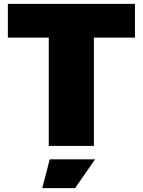

<svg xmlns="http://www.w3.org/2000/svg" viewBox="-20 -760 744 1000"><path d="M239 70H475L371 220H200ZM234 -564H21V-740H683V-564H469V0H234Z"/></svg>

Font: Encode Sans Wide
Style: Black
Weight: 900
Designer: Pablo Impallari, Andres Torresi
Foundry: Pablo Impallari, Andres Torresi
Version: Version 1.000; ttfautohint (v1.00) -l 8 -r 50 -G 200 -x 14 -